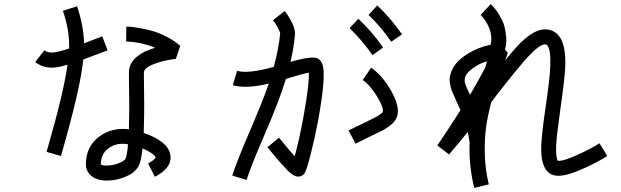

<svg xmlns="http://www.w3.org/2000/svg" viewBox="-20 -842 3040 940"><path d="M278.3 -78.1 208 -98.6Q292 -387.7 310.5 -525.4Q293.9 -520.5 279.3 -516.6Q252.9 -510.7 231.4 -510.7Q220.7 -510.7 210 -512.7Q178.7 -517.6 152.3 -538.1L197.3 -595.7Q212.9 -583 238.8 -585Q264.6 -586.9 318.4 -604.5Q321.3 -691.4 288.1 -789.1L357.4 -811.5Q389.6 -714.8 391.6 -629.9Q418 -640.6 467.8 -659.2L480.5 -664.1L506.8 -595.7L494.1 -590.8Q418 -561.5 387.7 -550.8Q373 -404.3 278.3 -78.1ZM752.9 -535.2Q684.6 -513.7 684.6 -487.3Q684.6 -482.4 684.6 -458Q687.5 -317.4 684.6 -230.5Q684.6 -209 683.6 -191.4Q807.6 -148.4 814.5 -79.1Q818.4 -45.9 793.9 -17.6Q774.4 4.9 738.3 23.4L705.1 -42Q718.8 -48.8 728 -56.2Q737.3 -63.5 739.7 -66.9Q742.2 -70.3 741.2 -71.3Q741.2 -75.2 736.3 -80.6Q731.4 -85.9 716.3 -95.7Q701.2 -105.5 677.7 -115.2Q670.9 -46.9 655.3 -23.4Q635.7 6.8 591.8 24.4Q547.9 42 503.9 42Q478.5 42 459 36.1Q431.6 27.3 416 7.8Q400.4 -11.7 400.4 -37.1Q400.4 -123 463.9 -171.9Q526.4 -219.7 611.3 -209Q611.3 -221.7 611.3 -235.4Q614.3 -320.3 611.3 -457Q611.3 -481.4 611.3 -487.3Q611.3 -535.2 655.3 -568.4Q683.6 -590.8 731.4 -605.5Q735.4 -606.4 739.3 -608.4Q668.9 -636.7 597.7 -638.7L598.6 -711.9Q607.4 -711.9 620.1 -710.9Q632.8 -710 666 -704.1Q699.2 -698.2 729.5 -689.5Q759.8 -680.7 796.9 -661.6Q834 -642.6 862.3 -617.2L840.8 -553.7Q795.9 -548.8 752.9 -535.2ZM605.5 -121.1Q605.5 -128.9 606.4 -135.7Q548.8 -145.5 508.8 -114.3Q473.6 -86.9 473.6 -37.1Q483.4 -29.3 514.6 -32.2Q540 -34.2 563.5 -43.9Q586.9 -53.7 593.8 -63.5Q600.6 -75.2 605.5 -121.1Z M1117.2 17.6Q1136.7 -44.9 1198.2 -188.5Q1266.6 -346.7 1295.9 -432.6Q1184.6 -406.2 1120.1 -424.8L1140.6 -495.1Q1194.3 -479.5 1320.3 -514.6Q1343.8 -599.6 1351.6 -676.8Q1351.6 -686.5 1335.9 -713.9Q1327.1 -730.5 1316.4 -743.2L1374 -788.1Q1387.7 -771.5 1399.4 -750Q1427.7 -702.1 1423.8 -668.9Q1418 -605.5 1402.3 -539.1Q1485.4 -563.5 1520.5 -559.6Q1544.9 -557.6 1556.6 -532.2Q1570.3 -502.9 1561.5 -415Q1554.7 -346.7 1537.1 -250Q1520.5 -163.1 1502 -90.8Q1482.4 -11.7 1470.7 6.8Q1459 22.5 1440.4 22.5Q1439.5 22.5 1438.5 22.5Q1418 22.5 1387.7 -7.8Q1371.1 -25.4 1344.7 -54.7Q1316.4 -87.9 1289.1 -121.1L1345.7 -168Q1366.2 -142.6 1393.6 -110.4Q1410.2 -91.8 1422.9 -77.1Q1444.3 -155.3 1464.8 -264.6Q1481.4 -354.5 1488.3 -418.9Q1493.2 -461.9 1492.2 -486.3Q1466.8 -482.4 1394.5 -460Q1384.8 -457 1379.9 -456.1Q1348.6 -350.6 1265.6 -160.2Q1205.1 -19.5 1187.5 39.1ZM1793.9 -174.8Q1747.1 -152.3 1720.7 -138.7L1686.5 -203.1Q1714.8 -217.8 1762.7 -240.2Q1812.5 -264.6 1830.1 -274.4Q1849.6 -287.1 1854.5 -294.9Q1858.4 -315.4 1828.1 -366.2Q1793 -424.8 1755.9 -450.2L1796.9 -510.7Q1851.6 -473.6 1895.5 -396.5Q1945.3 -307.6 1918.9 -259.8Q1910.2 -243.2 1890.6 -228Q1871.1 -212.9 1852.5 -203.1Q1834 -193.4 1793.9 -174.8ZM1803.7 -572.3Q1750 -648.4 1691.4 -704.1L1734.4 -750Q1798.8 -690.4 1855.5 -609.4ZM1895.5 -637.7Q1842.8 -713.9 1784.2 -768.6L1827.1 -815.4Q1890.6 -755.9 1948.2 -673.8Z M2822.3 -90.8Q2875 -115.2 2915 -140.6L2953.1 -78.1Q2903.3 -46.9 2846.7 -21.5Q2760.7 18.6 2713.9 18.6Q2688.5 18.6 2670.9 6.8Q2626 -23.4 2629.9 -129.9Q2631.8 -184.6 2651.4 -319.3Q2671.9 -457 2673.8 -514.6Q2677.7 -599.6 2659.2 -620.1Q2655.3 -625 2648.4 -625Q2622.1 -625 2567.4 -566.4Q2525.4 -522.5 2410.2 -375Q2394.5 -353.5 2384.8 -340.8Q2367.2 -273.4 2359.4 -216.8Q2351.6 -160.2 2353.5 -86.4Q2355.5 -12.7 2373 60.5L2301.8 78.1Q2274.4 -33.2 2279.3 -145.5Q2275.4 -171.9 2270.5 -196.3Q2223.6 -138.7 2178.7 -85.9L2121.1 -129.9Q2183.6 -221.7 2234.4 -302.7Q2227.5 -318.4 2214.8 -345.7Q2208 -361.3 2204.6 -369.1Q2201.2 -377 2195.3 -390.1Q2189.5 -403.3 2187.5 -412.1Q2185.5 -420.9 2183.1 -432.1Q2180.7 -443.4 2181.2 -453.6Q2181.6 -463.9 2184.6 -474.6Q2197.3 -534.2 2270.5 -579.1Q2320.3 -610.4 2381.8 -623Q2382.8 -623 2382.8 -624Q2382.8 -625 2382.8 -626Q2392.6 -675.8 2365.2 -725.6Q2350.6 -752 2333 -768.6L2382.8 -822.3Q2385.7 -819.3 2389.2 -815.4Q2392.6 -811.5 2402.3 -800.3Q2412.1 -789.1 2419.9 -776.4Q2427.7 -763.7 2437.5 -744.6Q2447.3 -725.6 2451.2 -706.5Q2455.1 -687.5 2458 -662.1Q2460.9 -636.7 2455.1 -612.3Q2454.1 -606.4 2452.1 -599.6L2465.8 -584Q2462.9 -571.3 2453.1 -546.9Q2488.3 -589.8 2513.7 -617.2Q2549.8 -655.3 2579.1 -673.8Q2615.2 -698.2 2648.4 -698.2Q2689.5 -698.2 2714.8 -668Q2752 -625 2747.1 -511.7Q2744.1 -450.2 2723.6 -308.6Q2706.1 -184.6 2703.1 -134.8Q2700.2 -72.3 2710.9 -54.7Q2740.2 -51.8 2822.3 -90.8ZM2255.9 -459Q2252.9 -446.3 2258.8 -428.7Q2264.6 -411.1 2281.2 -377.9Q2321.3 -445.3 2348.6 -498Q2352.5 -504.9 2355.5 -510.7Q2360.4 -528.3 2364.3 -542Q2334 -533.2 2309.6 -517.6Q2261.7 -488.3 2255.9 -459Z"/></svg>

Font: irohakakuC Regular
Style: Regular
Weight: 400
Designer: [Source Han Sans]
Ryoko NISHIZUKA Ë•øÂ°öÊ∂ºÂ≠ê (kana & ideographs); Paul D. Hunt (Latin, Greek & Cyrillic); Wenlong ZHAN
Version: Version 1.001.20160904